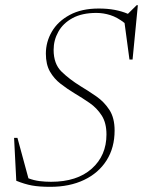

<svg xmlns="http://www.w3.org/2000/svg" viewBox="-20 -713 554 743"><path d="M423.5 -208Q423.5 -141.5 392.5 -92.5Q361.5 -43.5 305.5 -16.8Q249.5 10 174.5 10Q132 10 103.5 4.8Q75 -0.5 43 -13.5L34.5 -179.5H47.5L90 -23Q111 -15 133 -12.2Q155 -9.5 177.5 -9.5Q278 -9.5 335 -60.2Q392 -111 392 -192.5Q392 -237.5 373.5 -266.2Q355 -295 326.8 -314.5Q298.5 -334 269 -351.5Q240 -369 214.5 -388.8Q189 -408.5 173.2 -436.2Q157.5 -464 157.5 -505.5Q157.5 -551 180.8 -590.8Q204 -630.5 249.8 -655.2Q295.5 -680 362 -680Q396 -680 423.8 -674.8Q451.5 -669.5 475 -659.5L509 -693H513.5L493 -482.5H481L462 -624Q434 -646 407 -654.5Q380 -663 353 -663Q297.5 -663 260.8 -643Q224 -623 205.8 -590.2Q187.5 -557.5 187.5 -520Q187.5 -466 217.8 -436.2Q248 -406.5 292.5 -379Q322.5 -361 352.8 -340Q383 -319 403.2 -288Q423.5 -257 423.5 -208Z"/></svg>

Font: Newsreader Text ExtraLight
Style: Italic
Weight: 275
Italic angle: -17°
Designer: Hugues Gentile
Foundry: Production Type
Version: Version 1.001